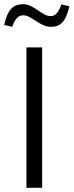

<svg xmlns="http://www.w3.org/2000/svg" viewBox="-58 -896 351 916"><path d="M68 -670V0H143V-670ZM-38 -777 0 -768C15 -808 29 -823 53 -823C93 -823 132 -768 184 -768C233 -768 256 -794 273 -866L235 -875C220 -834 206 -819 183 -819C142 -819 104 -876 53 -876C2 -876 -22 -848 -38 -777Z"/></svg>

Font: LT Wave Alt Light
Style: Regular
Weight: 300
Designer: Daniel Lyons
Version: Version 2.5 (Glyphs App)